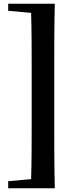

<svg xmlns="http://www.w3.org/2000/svg" viewBox="-20 -830 427 1030"><path d="M271 -451C271 -572 271 -693 274 -810H24V-772L147 -761C150 -658 150 -554 150 -451V-179C150 -75 150 29 147 131L24 142V180H274C271 61 271 -60 271 -179Z"/></svg>

Font: Noto Serif CJK JP Black
Style: Regular
Weight: 900
Designer: Ryoko NISHIZUKA 西塚涼子 (kana & ideographs); Frank Grießhammer (Latin, Greek & Cyrillic); Wenlong ZHANG 张文龙 (bopomofo); San
Foundry: Adobe Systems Incorporated
Version: Version 1.001;PS 1.001;hotconv 16.6.54;makeotf.lib2.5.65590